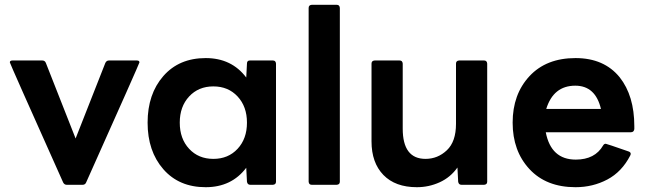

<svg xmlns="http://www.w3.org/2000/svg" viewBox="-20 -770 2691 800"><path d="M324 0H258Q248 0 243 -10Q21 -506 21 -510Q21 -518 32 -518H156Q167 -518 171 -508L295 -193L419 -508Q424 -518 434 -518H550Q561 -518 561 -510Q561 -506 339 -10Q335 0 324 0Z M837 10Q726 10 660.5 -65Q595 -140 595 -259Q595 -378 660.5 -453Q726 -528 837 -528Q945 -528 1006 -447L1009 -505Q1009 -518 1021 -518H1117Q1129 -518 1130 -505V-13Q1130 -1 1117 0H1023Q1011 0 1009 -13L1006 -71Q945 10 837 10ZM869 -108Q931 -108 970 -150Q1009 -192 1009 -259Q1009 -326 970 -368Q931 -410 869 -410Q807 -410 768 -368Q729 -326 729 -259Q729 -192 768 -150Q807 -108 869 -108Z M1383 0H1279Q1267 0 1266 -13V-737Q1266 -749 1279 -750H1383Q1395 -750 1396 -737V-13Q1396 -1 1383 0Z M1717 10Q1627 10 1577.5 -41Q1528 -92 1528 -181V-505Q1528 -517 1541 -518H1645Q1657 -518 1658 -505V-234Q1658 -108 1753 -108Q1804 -108 1842 -144Q1880 -180 1880 -254V-505Q1880 -517 1893 -518H1997Q2009 -518 2010 -505V-13Q2010 -1 1997 0H1903Q1891 0 1889 -13L1886 -72Q1857 -31 1812 -10.5Q1767 10 1717 10Z M2378 10Q2256 10 2186 -65.5Q2116 -141 2116 -259Q2116 -377 2186 -452.5Q2256 -528 2378 -528Q2497 -528 2562 -448Q2623 -371 2623 -244V-232Q2621 -219 2609 -219H2254Q2276 -105 2379 -105Q2459 -105 2493 -164Q2497 -171 2504 -171Q2507 -171 2599 -139Q2608 -136 2608 -129Q2608 -126 2606 -122Q2571 -54 2510.5 -22Q2450 10 2378 10ZM2484 -316Q2461 -413 2377 -413Q2286 -413 2256 -316Z"/></svg>

Font: YamahaIndonesia935. App
Style: Bold
Weight: 700
Designer: Dalton Maag Ltd
Foundry: Dalton Maag Ltd
Version: Version 1.002; January 01, 2024; Regular/Italic